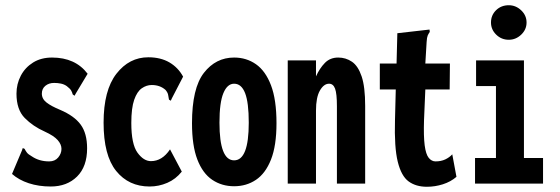

<svg xmlns="http://www.w3.org/2000/svg" viewBox="-20 -702 2140 734"><path d="M174 11Q128 11 90 -1.5Q52 -14 26 -37L64 -127L67 -136L74 -133Q78 -125 83 -118.5Q88 -112 102 -104Q130 -85 168 -85Q190 -85 202.5 -100Q215 -115 215 -133Q215 -150 200.5 -166.5Q186 -183 151 -199Q106 -219 74.5 -251Q43 -283 43 -344Q43 -381 59.5 -412.5Q76 -444 106.5 -463Q137 -482 179 -482Q268 -482 315 -420L270 -345L265 -336L258 -341Q256 -349 252 -356Q248 -363 235 -373Q225 -380 212.5 -382.5Q200 -385 187 -385Q167 -385 153.5 -374Q140 -363 140 -344Q140 -324 158 -310Q176 -296 210 -282Q264 -259 288.5 -225.5Q313 -192 313 -135Q313 -65 274.5 -27Q236 11 174 11Z M552 11Q472 11 424 -48.5Q376 -108 376 -233Q376 -357 425 -420Q474 -483 547 -483Q594 -483 627.5 -463.5Q661 -444 680 -409L637 -326L633 -317L626 -321Q624 -329 623 -338Q622 -347 613 -358Q592 -377 560 -377Q540 -377 522 -364.5Q504 -352 493 -320.5Q482 -289 482 -232Q482 -151 505.5 -118.5Q529 -86 557 -86Q600 -86 630 -131L675 -46Q652 -17 619.5 -3Q587 11 552 11Z M875 10Q828 10 791.5 -14.5Q755 -39 734.5 -92Q714 -145 714 -231Q714 -365 759.5 -423.5Q805 -482 875 -482Q922 -482 958.5 -456.5Q995 -431 1016 -376Q1037 -321 1037 -231Q1037 -145 1016 -92Q995 -39 958.5 -14.5Q922 10 875 10ZM875 -89Q931 -89 931 -233Q931 -310 917 -346Q903 -382 875 -382Q849 -382 834 -346Q819 -310 819 -233Q819 -89 875 -89Z M1080 0V-471H1188V-410Q1202 -441 1222 -461.5Q1242 -482 1273 -482Q1302 -482 1325.5 -466Q1349 -450 1362.5 -410Q1376 -370 1376 -297V0H1268V-296Q1268 -344 1261 -363Q1254 -382 1238 -382Q1218 -382 1203 -356Q1188 -330 1188 -279V0Z M1612 12Q1570 12 1542 -8.5Q1514 -29 1500.5 -84Q1487 -139 1490 -243L1493 -360H1432V-459H1496L1499 -575L1613 -588L1622 -589L1623 -580Q1618 -573 1615 -566Q1612 -559 1611 -542L1606 -459H1700L1699 -360H1606L1601 -243Q1599 -181 1603.5 -146.5Q1608 -112 1619 -98.5Q1630 -85 1645 -85Q1666 -85 1682 -92.5Q1698 -100 1709 -112L1725 -26Q1703 -7 1673 2.5Q1643 12 1612 12Z M1796 0V-98H1876V-373H1800V-471H1983V-98H2056V0ZM1925 -550Q1897 -550 1877 -569.5Q1857 -589 1857 -616Q1857 -644 1876.5 -663Q1896 -682 1925 -682Q1952 -682 1972.5 -662.5Q1993 -643 1993 -616Q1993 -589 1972.5 -569.5Q1952 -550 1925 -550Z"/></svg>

Font: Inconsolata ExtraCondensed Black
Style: Regular
Weight: 900
Width: 2
Monospace: yes
Designer: Raph Levien, Cyreal, Brenton Simpson
Foundry: Raph Levien, Cyreal, Google
Version: Version 3.001; ttfautohint (v1.8.2.53-6de2)